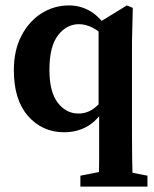

<svg xmlns="http://www.w3.org/2000/svg" viewBox="-20 -475 568 707"><path d="M276 212V172L367 154H433L523 172V212ZM216 12Q136 12 83.5 -47.5Q31 -107 31 -216Q31 -290 59 -343.5Q87 -397 133 -426Q179 -455 234 -455Q273 -455 307 -437Q341 -419 372 -376H391L382 -322Q350 -358 323 -372Q296 -386 271 -386Q225 -386 193.5 -345Q162 -304 162 -218Q162 -137 192.5 -97Q223 -57 269 -57Q302 -57 328 -77.5Q354 -98 379 -133L389 -79H368Q338 -30 300.5 -9Q263 12 216 12ZM343 212Q345 164 345 115Q345 66 345 18V-63L343 -76V-391L447 -455L469 -446L466 -322V18Q466 116 469 212Z"/></svg>

Font: Lisu Bosa Black
Style: Regular
Weight: 900
Designer: David Morse, Annie Olsen, Victor Gaultney, Frank Grießhammer (Latin)
Foundry: SIL International
Version: Version 2.000